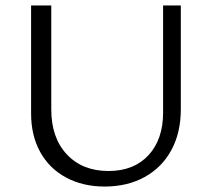

<svg xmlns="http://www.w3.org/2000/svg" viewBox="-20 -678 775 704"><path d="M94 -262V-658H168V-277Q168 -173 225 -112Q282 -51 378 -51Q471 -51 524.5 -109Q578 -167 578 -265V-658H643V-277Q643 -192 608.5 -128Q574 -64 510.5 -29Q447 6 364 6Q284 6 222.5 -27Q161 -60 127.5 -120.5Q94 -181 94 -262Z"/></svg>

Font: Ysabeau
Style: Regular
Weight: 400
Designer: Christian Thalmann (Catharsis Fonts)
Version: Version 0.003